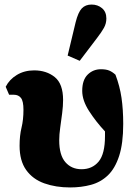

<svg xmlns="http://www.w3.org/2000/svg" viewBox="-20 -807 597 843"><path d="M288 16Q225 16 174.5 -2Q124 -20 95 -60.5Q66 -101 66 -167Q66 -212 74.5 -246.5Q83 -281 83 -325Q83 -363 72 -377Q61 -391 41 -391H20L5 -426Q21 -458 54 -478Q87 -498 130 -498Q184 -498 220.5 -468.5Q257 -439 257 -368Q257 -342 253 -310.5Q249 -279 244.5 -247.5Q240 -216 240 -191Q240 -126 267 -95Q294 -64 338 -64Q385 -64 413 -97.5Q441 -131 441 -210Q441 -215 441 -220.5Q441 -226 441 -230Q401 -273 371 -319.5Q341 -366 341 -408Q341 -456 365 -479.5Q389 -503 423 -503Q446 -503 460 -497Q474 -491 487 -479Q506 -429 513.5 -377.5Q521 -326 521 -263Q521 -177 503 -122Q485 -67 453.5 -37Q422 -7 379.5 4.5Q337 16 288 16ZM277 -563 312 -709Q323 -753 339 -770Q355 -787 382 -787Q409 -787 428 -771Q447 -755 447 -726Q447 -704 436.5 -685Q426 -666 406 -640L330 -540Z"/></svg>

Font: Source Serif 4 Black
Style: Regular
Weight: 900
Designer: Frank Grießhammer
Foundry: Adobe
Version: Version 4.005;hotconv 1.1.0;makeotfexe 2.6.0